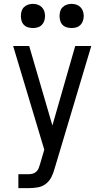

<svg xmlns="http://www.w3.org/2000/svg" viewBox="-20 -768 540 993"><path d="M75 205H128Q152 205 175.5 201Q199 197 217.5 182.5Q236 168 246.5 146.5Q257 125 263 102L452 -530H369L251 -119L131 -530H48L209 6L187 81Q184 92 180 102Q176 112 168 119.5Q160 127 149.5 130Q139 133 128 133H75ZM350 -623Q363 -623 375 -626.5Q387 -630 396 -639Q405 -648 409 -660.5Q413 -673 413 -685Q413 -698 409 -710Q405 -722 396 -731Q387 -740 375 -744Q363 -748 350 -748Q338 -748 325.5 -744Q313 -740 304 -731Q295 -722 291.5 -710Q288 -698 288 -685Q288 -673 291.5 -660.5Q295 -648 304 -639Q313 -630 325.5 -626.5Q338 -623 350 -623ZM150 -623Q163 -623 175 -626.5Q187 -630 196 -639Q205 -648 209 -660.5Q213 -673 213 -685Q213 -698 209 -710Q205 -722 196 -731Q187 -740 175 -744Q163 -748 150 -748Q138 -748 125.5 -744Q113 -740 104 -731Q95 -722 91.5 -710Q88 -698 88 -685Q88 -673 91.5 -660.5Q95 -648 104 -639Q113 -630 125.5 -626.5Q138 -623 150 -623Z"/></svg>

Font: Iosevka SS09
Style: Regular
Weight: 400
Monospace: yes
Designer: Belleve Invis
Foundry: Belleve Invis
Version: Version 5.2.1; ttfautohint (v1.8.3)